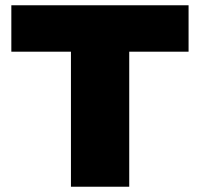

<svg xmlns="http://www.w3.org/2000/svg" viewBox="-20 -708 762 728"><path d="M249 -512H23V-688H695V-512H470V0H249Z"/></svg>

Font: Archivo Black
Style: Regular
Weight: 400
Designer: Hector Gatti
Foundry: Omnibus-Type
Version: Version 1.101; ttfautohint (v1.8)